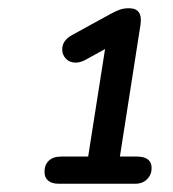

<svg xmlns="http://www.w3.org/2000/svg" viewBox="-20 -728 420 466"><path d="M88 -311Q88 -328 98.5 -338Q109 -348 128 -348H194L235 -609L186 -582Q174 -576 164 -576Q149 -576 140 -585.5Q131 -595 131 -608Q131 -630 155 -643L248 -694Q261 -701 270.5 -704.5Q280 -708 293 -708Q327 -708 321 -668L271 -348H312Q348 -348 348 -320Q348 -304 337 -293Q326 -282 308 -282H123Q106 -282 97 -289.5Q88 -297 88 -311Z"/></svg>

Font: SN Pro
Style: Italic
Weight: 400
Italic angle: -9°
Designer: Tobias Whetton
Foundry: Supernotes
Version: Version 1.003